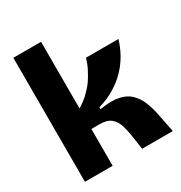

<svg xmlns="http://www.w3.org/2000/svg" viewBox="-166 -827 895 948"><g transform="rotate(-30 281.0 -353.5)"><path d="M45 0V-707H203V-327Q236 -347 260 -370Q285 -394 303 -419Q318 -441 334 -472Q346 -495 356 -528H541Q529 -488 508 -450Q487 -412 456 -380Q426 -348 384 -323Q344 -298 291 -283V-272Q354 -283 398 -274Q440 -265 464 -241Q489 -216 502 -184Q517 -147 524 -111L546 0H371L360 -76Q354 -115 345 -144Q336 -173 314 -192Q293 -210 249 -210H203V0Z"/></g></svg>

Font: Bricolage Grotesque 36pt ExtraBold
Style: Regular
Weight: 800
Designer: Mathieu Triay
Foundry: Atelier Triay
Version: Version 1.000;gftools[0.9.30]